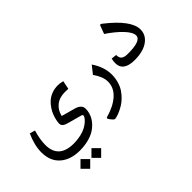

<svg xmlns="http://www.w3.org/2000/svg" viewBox="-113 -928 1817 1817"><g transform="rotate(-45 795.0 -19.5)"><path d="M351.1 364.3 416 429.2 481 364.3 416 299.3ZM204.6 364.3 269.5 429.2 334.5 364.3 269.5 299.3ZM613.3 -253.9C624.5 -253.9 639.6 -253.4 658.2 -252.4L675.3 -336.9C653.3 -343.3 631.8 -346.7 611.8 -346.7C581.1 -346.7 552.7 -341.8 526.9 -331.5C474.6 -311.5 442.4 -277.3 416 -238.3C402.8 -218.8 392.6 -198.7 385.3 -178.7C370.6 -137.7 363.8 -105 363.8 -81.5C363.8 -49.8 385.7 -35.6 438.5 -22L564.9 12.7C576.2 15.6 581.5 20.5 581.5 26.9C581.5 38.1 570.8 57.6 543.9 81.5C530.3 93.3 514.2 104.5 495.6 114.7C458 135.3 396.5 150.9 330.1 150.9C195.8 150.9 128.4 90.3 128.4 -30.8C128.4 -80.1 137.7 -135.3 156.2 -196.3L102.5 -212.4C68.8 -139.2 52.2 -70.8 52.2 -7.3C52.2 70.3 76.7 130.9 126 174.3C175.3 217.3 241.2 238.8 323.7 238.8C406.2 238.8 479.5 218.8 528.8 187.5C604 138.7 641.6 67.4 641.6 -2.4C641.6 -39.1 616.7 -64 567.4 -77.6L432.1 -114.7C441.4 -156.7 461.4 -190.4 492.7 -215.8C523.4 -241.2 564 -253.9 613.3 -253.9Z M916 -180.7C953.6 -127.4 972.2 -79.1 972.2 -34.7C972.2 19 950.2 65.9 906.2 105.5C861.8 145 802.2 175.3 727.5 195.8C716.8 198.7 717.3 208 729 224.1L748 248C755.9 257.3 763.7 262.2 772 262.2C788.1 262.2 838.4 247.1 894.5 212.9C931.2 190.9 969.2 154.3 997.6 112.3C1025.9 70.3 1045.4 9.3 1045.4 -56.6C1045.4 -124.5 1022.9 -191.4 977.5 -258.3Z M1150.4 -164.6C1146 -144.5 1143.6 -126.5 1143.6 -111.3C1143.6 -37.1 1194.3 0 1296.4 0C1341.8 0 1382.3 -5.9 1418.5 -18.1C1454.1 -30.3 1483.4 -48.8 1505.9 -74.7C1527.8 -100.1 1539.1 -130.9 1539.1 -166.5C1539.1 -249 1466.8 -347.2 1321.8 -460.4C1308.1 -471.2 1299.3 -472.2 1295.9 -463.4L1264.6 -379.9C1322.8 -341.3 1371.1 -301.8 1410.6 -260.7C1450.2 -219.2 1469.7 -184.1 1469.7 -155.3C1469.7 -110.4 1411.6 -87.9 1295.9 -87.9C1237.8 -87.9 1210.9 -101.6 1205.6 -142.6C1205.1 -148.9 1204.6 -154.8 1204.6 -159.2Z"/></g></svg>

Font: Sahel
Style: Regular
Weight: 400
Foundry: Saber Rastikerdar (saber.rastikerdar@gmail.com)
Version: Version 3.4.0